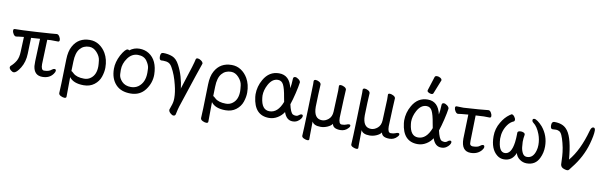

<svg xmlns="http://www.w3.org/2000/svg" viewBox="-56 -1369 6826 2168"><g transform="rotate(10 3356.5 -284.5)"><path d="M101 17Q85 17 66.5 1Q48 -15 48 -31Q48 -41 55 -48Q90 -78 113.5 -118Q137 -158 139 -226L146 -396Q95 -392 82.5 -389Q70 -386 58 -385Q41 -385 27 -406Q13 -427 13 -448Q13 -466 30 -466Q99 -466 268 -476Q481 -489 507 -493Q524 -493 537.5 -471Q551 -449 551 -432Q551 -412 534 -412L450 -413L411 -410L401 -129Q401 -61 435 -61Q491 -61 519 -86Q536 -100 549 -100Q567 -100 567 -82Q567 -68 551 -46Q510 12 428 12Q333 12 320 -93Q319 -109 319 -149L329 -407L227 -400Q224 -312 221.5 -217.5Q219 -123 176 -53Q133 17 101 17Z M896 -50Q940 -50 972 -75Q1031 -119 1031 -216Q1031 -237 1025.5 -283Q1020 -329 981 -372Q942 -415 893 -415Q827 -415 786.5 -367Q746 -319 744 -218L741 -110Q747 -110 770 -88Q811 -50 896 -50ZM715 201Q697 201 673 189.5Q649 178 649 158Q653 127 661 -229Q663 -324 695 -381Q755 -492 887 -492Q946 -492 993.5 -461Q1041 -430 1072 -377Q1112 -307 1112 -214Q1112 -164 1093 -108Q1074 -52 1024.5 -14Q975 24 904 24Q786 24 739 -40L737 184Q737 201 715 201Z M1433 -49Q1480 -49 1516 -74Q1589 -127 1589 -241Q1589 -249 1587.5 -287.5Q1586 -326 1553 -373Q1520 -420 1450 -420Q1380 -420 1334 -356Q1288 -292 1288 -220Q1288 -214 1289.5 -171Q1291 -128 1329 -88.5Q1367 -49 1433 -49ZM1441 24Q1332 24 1273 -38Q1209 -105 1209 -220Q1209 -296 1251 -377Q1297 -460 1325 -460Q1338 -460 1343 -453Q1393 -492 1455 -492Q1517 -492 1564 -462Q1666 -397 1669 -232Q1669 -136 1609 -56Q1549 24 1441 24Z M1962 185Q1946 185 1926 166.5Q1906 148 1906 131V126Q1935 51 1937 14L1938 -11Q1938 -78 1917 -160Q1890 -272 1845 -350Q1828 -381 1804.5 -393Q1781 -405 1741 -405Q1728 -405 1720 -404Q1696 -404 1696 -446Q1696 -491 1727 -491Q1785 -491 1833 -472Q1881 -453 1914 -389Q1976 -273 1994 -119L1993 -134L2075 -391Q2096 -461 2100 -484Q2103 -498 2122 -498Q2138 -498 2160 -483Q2182 -468 2184 -450Q2184 -445 2179 -435Q2167 -406 2009 74Q2000 101 1986 168Q1980 185 1962 185Z M2522 -50Q2566 -50 2598 -75Q2657 -119 2657 -216Q2657 -237 2651.5 -283Q2646 -329 2607 -372Q2568 -415 2519 -415Q2453 -415 2412.5 -367Q2372 -319 2370 -218L2367 -110Q2373 -110 2396 -88Q2437 -50 2522 -50ZM2341 201Q2323 201 2299 189.5Q2275 178 2275 158Q2279 127 2287 -229Q2289 -324 2321 -381Q2381 -492 2513 -492Q2572 -492 2619.5 -461Q2667 -430 2698 -377Q2738 -307 2738 -214Q2738 -164 2719 -108Q2700 -52 2650.5 -14Q2601 24 2530 24Q2412 24 2365 -40L2363 184Q2363 201 2341 201Z M3021 -51Q3117 -51 3167 -184L3157 -236Q3141 -333 3120 -375Q3099 -417 3056 -417Q2991 -417 2949 -340Q2914 -275 2914 -212Q2914 -199 2916 -186Q2931 -51 3021 -51ZM3029 24Q2860 24 2836 -183Q2834 -198 2834 -213Q2834 -303 2880 -383Q2942 -492 3056 -492Q3177 -492 3208 -348Q3217 -391 3219 -458Q3220 -482 3242 -482Q3259 -482 3280.5 -466Q3302 -450 3304 -432Q3297 -380 3278.5 -303Q3260 -226 3241 -170Q3261 -78 3289 -61Q3304 -53 3327 -53Q3343 -53 3357.5 -66Q3372 -79 3385 -79Q3402 -79 3402 -61Q3402 -49 3389.5 -31Q3377 -13 3354 1.5Q3331 16 3298 16Q3227 16 3197 -73Q3171 -31 3125.5 -3.5Q3080 24 3029 24Z M3500 196Q3484 196 3460 185.5Q3436 175 3435 158Q3439 108 3447 -150Q3455 -408 3455 -438L3454 -473Q3456 -490 3476 -490Q3493 -490 3514.5 -478.5Q3536 -467 3538 -449Q3538 -433 3536 -407Q3533 -373 3528 -193Q3528 -54 3624 -54Q3662 -54 3697.5 -84Q3733 -114 3736 -172Q3746 -384 3746 -414L3745 -468Q3745 -482 3766 -482Q3781 -482 3804 -471Q3827 -460 3830 -442Q3825 -367 3816 -118Q3816 -45 3851 -45Q3883 -45 3902 -53.5Q3921 -62 3933 -62Q3950 -62 3950 -46Q3950 -35 3935 -20Q3900 19 3847 19Q3761 19 3753 -36Q3737 -12 3698.5 5Q3660 22 3620 22Q3543 22 3522 -22L3520 130V183Q3520 196 3500 196Z M4062 196Q4046 196 4022 185.5Q3998 175 3997 158Q4001 108 4009 -150Q4017 -408 4017 -438L4016 -473Q4018 -490 4038 -490Q4055 -490 4076.5 -478.5Q4098 -467 4100 -449Q4100 -433 4098 -407Q4095 -373 4090 -193Q4090 -54 4186 -54Q4224 -54 4259.5 -84Q4295 -114 4298 -172Q4308 -384 4308 -414L4307 -468Q4307 -482 4328 -482Q4343 -482 4366 -471Q4389 -460 4392 -442Q4387 -367 4378 -118Q4378 -45 4413 -45Q4445 -45 4464 -53.5Q4483 -62 4495 -62Q4512 -62 4512 -46Q4512 -35 4497 -20Q4462 19 4409 19Q4323 19 4315 -36Q4299 -12 4260.5 5Q4222 22 4182 22Q4105 22 4084 -22L4082 130V183Q4082 196 4062 196Z M4725 -51Q4821 -51 4871 -184L4861 -236Q4845 -333 4824 -375Q4803 -417 4760 -417Q4695 -417 4653 -340Q4618 -275 4618 -212Q4618 -199 4620 -186Q4635 -51 4725 -51ZM4733 24Q4564 24 4540 -183Q4538 -198 4538 -213Q4538 -303 4584 -383Q4646 -492 4760 -492Q4881 -492 4912 -348Q4921 -391 4923 -458Q4924 -482 4946 -482Q4963 -482 4984.5 -466Q5006 -450 5008 -432Q5001 -380 4982.5 -303Q4964 -226 4945 -170Q4965 -78 4993 -61Q5008 -53 5031 -53Q5047 -53 5061.5 -66Q5076 -79 5089 -79Q5106 -79 5106 -61Q5106 -49 5093.5 -31Q5081 -13 5058 1.5Q5035 16 5002 16Q4931 16 4901 -73Q4875 -31 4829.5 -3.5Q4784 24 4733 24ZM4789 -561Q4773 -561 4756.5 -570Q4740 -579 4740 -590Q4740 -598 4742 -600L4791 -754Q4795 -770 4818 -770Q4837 -770 4855.5 -759Q4874 -748 4874 -732Q4874 -728 4811 -574Q4806 -561 4789 -561Z M5339 17Q5232 17 5232 -127L5240 -404Q5189 -401 5162 -397Q5135 -393 5123 -392Q5106 -392 5092 -413.5Q5078 -435 5078 -454Q5078 -473 5095 -473L5172 -471Q5372 -483 5456 -493Q5473 -493 5486 -471.5Q5499 -450 5499 -433Q5499 -413 5482 -413L5417 -414Q5395 -414 5323 -409L5316 -118L5317 -86Q5320 -62 5349 -59Q5410 -59 5433 -81Q5451 -95 5463 -95Q5481 -95 5481 -74Q5481 -58 5463 -36Q5418 17 5339 17Z M5984 24Q5939 24 5902 -3Q5865 -30 5855 -72Q5818 24 5722 24Q5678 24 5644 -3Q5563 -66 5563 -213Q5563 -301 5608 -375Q5646 -441 5700 -479Q5719 -493 5722 -493Q5738 -493 5753.5 -473Q5769 -453 5769 -436Q5769 -422 5759 -417Q5720 -401 5692 -362Q5641 -291 5641 -199Q5648 -48 5720 -48Q5795 -48 5814 -188Q5820 -236 5820 -281V-297Q5820 -320 5860 -320Q5874 -320 5890 -313Q5906 -306 5906 -290Q5898 -246 5898 -208Q5898 -185 5902.5 -147Q5907 -109 5924 -78.5Q5941 -48 5974 -48Q6045 -48 6070 -138Q6079 -168 6079 -203Q6079 -267 6057 -325Q6026 -406 5980 -440Q5964 -452 5964 -468Q5964 -486 5984 -486Q5999 -486 6024.5 -467.5Q6050 -449 6078 -418Q6156 -324 6156 -199Q6156 -126 6126 -65Q6084 24 5984 24Z M6448 21Q6435 21 6413 14Q6375 3 6370 -31Q6368 -51 6367.5 -87Q6367 -123 6361.5 -171.5Q6356 -220 6342 -274Q6328 -328 6314 -359Q6300 -390 6281.5 -399Q6263 -408 6246 -408Q6227 -408 6205 -406Q6181 -406 6181 -447Q6181 -491 6212 -491Q6306 -491 6352 -440Q6418 -374 6442 -160L6448 -101Q6558 -231 6621 -461Q6633 -506 6656 -506Q6678 -506 6678 -473Q6678 -420 6650 -319Q6605 -160 6496 -25Q6478 -3 6470 9Q6462 21 6448 21Z"/></g></svg>

Font: LXGW WenKai Lite Medium
Style: Regular
Weight: 500
Designer: LXGW / Fontworks Inc.
Foundry: LXGW / Fontworks Inc.
Version: Version 1.511; March 25, 2025